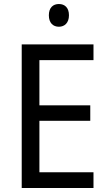

<svg xmlns="http://www.w3.org/2000/svg" viewBox="-20 -935 540 955"><path d="M273 -915C244 -915 223 -897 223 -859C223 -821 244 -802 273 -802C301 -802 323 -821 323 -859C323 -897 302 -915 273 -915ZM445 0V-78H176V-334H429V-411H176V-636H445V-714H88V0Z"/></svg>

Font: Noto Sans Lao UI SemCond
Style: Regular
Weight: 400
Width: 4
Designer: Monotype Design Team
Foundry: Monotype Imaging Inc.
Version: Version 2.000